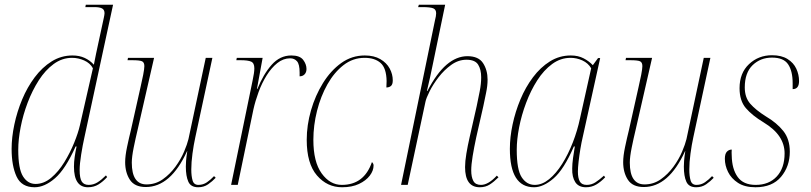

<svg xmlns="http://www.w3.org/2000/svg" viewBox="-20 -780 3420 810"><path d="M126 10Q71 10 50 -35Q29 -80 29 -152Q29 -200 40.5 -254.5Q52 -309 73.5 -360.5Q95 -412 126.5 -454Q158 -496 198 -521Q238 -546 286 -546Q315 -546 337.5 -535.5Q360 -525 376 -507Q380 -529 385 -552Q390 -575 394 -594L418 -705Q419 -711 420 -715.5Q421 -720 421 -724Q421 -739 410.5 -744.5Q400 -750 379 -750H340L342 -760H457L336 -200Q329 -169 322.5 -128.5Q316 -88 316 -63Q316 -28 325 -14Q334 0 354 0Q374 0 391 -10.5Q408 -21 427 -40L432 -33Q415 -14 395.5 -2Q376 10 351 10Q292 10 292 -77Q292 -96 295 -117.5Q298 -139 303 -162H299Q256 -66 212 -28Q168 10 126 10ZM130 -4Q165 -4 196 -30Q227 -56 251.5 -96Q276 -136 293 -178Q310 -220 317 -251L372 -492Q360 -514 335 -525Q310 -536 284 -536Q242 -536 206.5 -510Q171 -484 143.5 -441Q116 -398 96.5 -346.5Q77 -295 67 -243Q57 -191 57 -148Q57 -68 77 -36Q97 -4 130 -4Z M816 10Q785 10 774.5 -13.5Q764 -37 764 -77Q764 -87 765 -101.5Q766 -116 770 -142H769Q700 9 595 9Q548 9 528 -21.5Q508 -52 508 -96Q508 -122 516 -160Q524 -198 532 -230L573 -413Q579 -438 584 -464Q589 -490 589 -501Q589 -517 579 -521.5Q569 -526 537 -526H518L520 -536H630L560 -230Q552 -197 544 -157.5Q536 -118 536 -94Q536 -2 598 -2Q636 -2 666.5 -23.5Q697 -45 720 -76.5Q743 -108 756.5 -140Q770 -172 775 -193L848 -536H876L804 -201Q797 -169 792 -132Q787 -95 787 -65Q787 -37 792.5 -18.5Q798 0 817 0Q837 0 853 -11Q869 -22 883 -37L890 -30Q876 -15 858 -2.5Q840 10 816 10Z M1046 -442Q1053 -474 1053 -492Q1053 -514 1039.5 -520Q1026 -526 995 -526H977L979 -536H1088L1064 -405H1066Q1091 -467 1126 -506.5Q1161 -546 1209 -546Q1245 -546 1259 -527.5Q1273 -509 1273 -489Q1273 -475 1265 -466.5Q1257 -458 1244 -458Q1244 -462 1244 -466Q1244 -470 1244 -474Q1244 -509 1233 -521.5Q1222 -534 1204 -534Q1175 -534 1150 -514Q1125 -494 1105 -462Q1085 -430 1071 -392Q1057 -354 1049 -318L983 0H955Z M1423 10Q1360 10 1317 -40Q1274 -90 1274 -190Q1274 -252 1292 -314.5Q1310 -377 1342.5 -429.5Q1375 -482 1419.5 -514Q1464 -546 1519 -546Q1558 -546 1584.5 -530.5Q1611 -515 1624 -491Q1637 -467 1637 -441Q1637 -424 1629.5 -417.5Q1622 -411 1610 -411Q1610 -417 1610.5 -424Q1611 -431 1611 -438Q1610 -493 1585.5 -514.5Q1561 -536 1518 -536Q1469 -536 1429.5 -505.5Q1390 -475 1361.5 -424.5Q1333 -374 1317.5 -312.5Q1302 -251 1302 -190Q1302 -97 1337 -48.5Q1372 0 1422 0Q1516 0 1549 -96Q1551 -95 1553.5 -91Q1556 -87 1556 -82Q1556 -60 1540 -39Q1524 -18 1494.5 -4Q1465 10 1423 10Z M2004 10Q1942 10 1942 -75Q1942 -99 1947.5 -132Q1953 -165 1961 -200L1991 -332Q1998 -365 2004 -396Q2010 -427 2010 -454Q2010 -487 1997 -507.5Q1984 -528 1948 -528Q1914 -528 1884 -506.5Q1854 -485 1830.5 -454.5Q1807 -424 1792.5 -395Q1778 -366 1775 -351L1700 0H1672L1815 -694Q1820 -713 1820 -724Q1820 -740 1807.5 -745Q1795 -750 1763 -750H1744L1747 -760H1858L1806 -509Q1802 -489 1794.5 -454.5Q1787 -420 1781 -396H1783Q1822 -471 1864 -507Q1906 -543 1952 -543Q1999 -543 2018 -513.5Q2037 -484 2037 -444Q2037 -418 2030.5 -387.5Q2024 -357 2019 -332L1989 -200Q1980 -158 1974 -121.5Q1968 -85 1968 -61Q1968 -33 1977 -16.5Q1986 0 2009 0Q2040 0 2076 -39L2083 -32Q2064 -13 2046 -1.5Q2028 10 2004 10Z M2233 10Q2131 10 2131 -152Q2131 -201 2142.5 -255Q2154 -309 2175.5 -360.5Q2197 -412 2228.5 -454Q2260 -496 2300 -521Q2340 -546 2388 -546Q2419 -546 2442 -534Q2465 -522 2481 -505L2503 -535H2512L2438 -200Q2433 -179 2428.5 -152Q2424 -125 2421 -98.5Q2418 -72 2418 -56Q2418 -29 2426 -14.5Q2434 0 2455 0Q2475 0 2491.5 -10.5Q2508 -21 2528 -39L2533 -32Q2515 -13 2495.5 -1.5Q2476 10 2452 10Q2421 10 2407 -11.5Q2393 -33 2394 -69Q2394 -87 2397.5 -113.5Q2401 -140 2405 -162H2401Q2359 -65 2315.5 -27.5Q2272 10 2233 10ZM2236 0Q2267 0 2296.5 -24Q2326 -48 2351.5 -88.5Q2377 -129 2396.5 -179Q2416 -229 2427 -281L2474 -492Q2461 -514 2437 -525Q2413 -536 2387 -536Q2345 -536 2309.5 -510Q2274 -484 2246.5 -441Q2219 -398 2199.5 -346Q2180 -294 2170 -242.5Q2160 -191 2160 -148Q2160 -64 2181 -32Q2202 0 2236 0Z M2917 10Q2886 10 2875.5 -13.5Q2865 -37 2865 -77Q2865 -87 2866 -101.5Q2867 -116 2871 -142H2870Q2801 9 2696 9Q2649 9 2629 -21.5Q2609 -52 2609 -96Q2609 -122 2617 -160Q2625 -198 2633 -230L2674 -413Q2680 -438 2685 -464Q2690 -490 2690 -501Q2690 -517 2680 -521.5Q2670 -526 2638 -526H2619L2621 -536H2731L2661 -230Q2653 -197 2645 -157.5Q2637 -118 2637 -94Q2637 -2 2699 -2Q2737 -2 2767.5 -23.5Q2798 -45 2821 -76.5Q2844 -108 2857.5 -140Q2871 -172 2876 -193L2949 -536H2977L2905 -201Q2898 -169 2893 -132Q2888 -95 2888 -65Q2888 -37 2893.5 -18.5Q2899 0 2918 0Q2938 0 2954 -11Q2970 -22 2984 -37L2991 -30Q2977 -15 2959 -2.5Q2941 10 2917 10Z M3167 10Q3122 10 3093.5 -8.5Q3065 -27 3051.5 -54.5Q3038 -82 3038 -110Q3038 -131 3046.5 -140Q3055 -149 3067 -149Q3066 -137 3067 -123Q3068 -67 3092 -33.5Q3116 0 3168 0Q3224 0 3257 -35.5Q3290 -71 3290 -133Q3290 -171 3268.5 -203.5Q3247 -236 3201 -264Q3153 -293 3126.5 -324Q3100 -355 3100 -408Q3100 -472 3140 -509.5Q3180 -547 3237 -547Q3277 -547 3302.5 -531Q3328 -515 3339.5 -490Q3351 -465 3351 -438Q3351 -404 3324 -404Q3324 -410 3324 -416.5Q3324 -423 3324 -429Q3324 -480 3305 -508.5Q3286 -537 3237 -537Q3188 -537 3155 -505Q3122 -473 3122 -411Q3122 -369 3145 -342.5Q3168 -316 3211 -289Q3257 -262 3284.5 -227.5Q3312 -193 3312 -140Q3312 -78 3275 -34Q3238 10 3167 10Z"/></svg>

Font: Noto Serif Display SemiCondensed Thin
Style: Italic
Weight: 100
Width: 4
Italic angle: -12°
Designer: Monotype Design Team
Foundry: Monotype Imaging Inc.
Version: Version 2.009